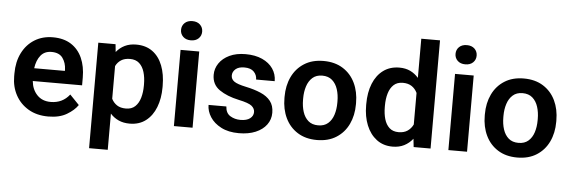

<svg xmlns="http://www.w3.org/2000/svg" viewBox="-56 -937 3941 1326"><g transform="rotate(5 1914.5 -273.5)"><path d="M295.4 9.8Q215.3 9.8 157.5 -24.4Q99.6 -58.6 68.4 -116.5Q37.1 -174.3 37.1 -246.1V-265.6Q37.1 -347.2 67.9 -408.4Q98.6 -469.7 153.6 -503.9Q208.5 -538.1 280.8 -538.1Q356 -538.1 407 -505.4Q458 -472.7 483.9 -414.3Q509.8 -356 509.8 -279.3V-225.1H168Q173.3 -167 208.7 -129.4Q244.1 -91.8 303.2 -91.8Q385.3 -91.8 434.1 -154.8L499 -87.4Q474.1 -50.3 423.3 -20.3Q372.6 9.8 295.4 9.8ZM279.8 -436.5Q231.9 -436.5 204.8 -403.3Q177.7 -370.1 169.9 -314H382.8V-323.7Q381.3 -369.6 357.4 -403.1Q333.5 -436.5 279.8 -436.5Z M1064.5 -269.5V-259.3Q1064.5 -182.6 1040.8 -121.6Q1017.1 -60.5 971.4 -25.4Q925.8 9.8 859.4 9.8Q815.9 9.8 782.7 -5.4Q749.5 -20.5 725.1 -47.9V203.1H595.7V-528.3H715.3L720.7 -474.6Q745.1 -504.9 779.3 -521.5Q813.5 -538.1 858.4 -538.1Q925.3 -538.1 971.2 -504.6Q1017.1 -471.2 1040.8 -410.6Q1064.5 -350.1 1064.5 -269.5ZM935.1 -259.3V-269.5Q935.1 -316.4 923.8 -354Q912.6 -391.6 888.2 -413.6Q863.8 -435.5 824.2 -435.5Q786.6 -435.5 762.5 -419.9Q738.3 -404.3 725.1 -377.4V-150.9Q738.3 -124 762.5 -107.9Q786.6 -91.8 825.2 -91.8Q864.7 -91.8 888.9 -114.7Q913.1 -137.7 924.1 -175.8Q935.1 -213.9 935.1 -259.3Z M1157.2 -666.5Q1157.2 -695.3 1177 -714.4Q1196.8 -733.4 1230.5 -733.4Q1264.2 -733.4 1283.9 -714.4Q1303.7 -695.3 1303.7 -666.5Q1303.7 -638.2 1283.9 -619.1Q1264.2 -600.1 1230.5 -600.1Q1196.8 -600.1 1177 -619.1Q1157.2 -638.2 1157.2 -666.5ZM1295.4 -528.3V0H1166V-528.3Z M1709 -144.5Q1709 -168.9 1687.5 -186.8Q1666 -204.6 1596.7 -219.2Q1514.2 -236.8 1461.4 -273.2Q1408.7 -309.6 1408.7 -377Q1408.7 -420.4 1433.6 -457Q1458.5 -493.7 1505.1 -515.9Q1551.8 -538.1 1616.2 -538.1Q1683.6 -538.1 1731.9 -516.1Q1780.3 -494.1 1806.4 -456.1Q1832.5 -418 1832.5 -369.6H1703.6Q1703.6 -400.9 1682.1 -423.3Q1660.6 -445.8 1615.7 -445.8Q1575.7 -445.8 1554.7 -427.2Q1533.7 -408.7 1533.7 -382.8Q1533.7 -357.4 1555.7 -341.8Q1577.6 -326.2 1637.7 -313.5Q1696.3 -301.3 1740.7 -282.2Q1785.2 -263.2 1810.1 -231.7Q1835 -200.2 1835 -150.4Q1835 -104 1808.1 -67.6Q1781.2 -31.2 1732.2 -10.7Q1683.1 9.8 1616.7 9.8Q1543.9 9.8 1493.7 -16.4Q1443.4 -42.5 1417.5 -83Q1391.6 -123.5 1391.6 -166.5H1515.1Q1517.6 -120.6 1548.8 -101.6Q1580.1 -82.5 1619.1 -82.5Q1663.1 -82.5 1686 -100.1Q1709 -117.7 1709 -144.5Z M1909.7 -258.8V-269Q1909.7 -346.2 1938.7 -407Q1967.8 -467.8 2023.2 -502.9Q2078.6 -538.1 2156.7 -538.1Q2235.8 -538.1 2291.5 -502.9Q2347.2 -467.8 2376.2 -407Q2405.3 -346.2 2405.3 -269V-258.8Q2405.3 -182.1 2376.2 -121.3Q2347.2 -60.5 2291.7 -25.4Q2236.3 9.8 2157.7 9.8Q2079.1 9.8 2023.4 -25.4Q1967.8 -60.5 1938.7 -121.3Q1909.7 -182.1 1909.7 -258.8ZM2038.6 -269V-258.8Q2038.6 -212.9 2050.8 -175Q2063 -137.2 2089.1 -114.5Q2115.2 -91.8 2157.7 -91.8Q2199.7 -91.8 2225.8 -114.5Q2252 -137.2 2264.2 -175Q2276.4 -212.9 2276.4 -258.8V-269Q2276.4 -314 2264.2 -352.1Q2252 -390.1 2225.6 -413.3Q2199.2 -436.5 2156.7 -436.5Q2115.2 -436.5 2089.1 -413.3Q2063 -390.1 2050.8 -352.1Q2038.6 -314 2038.6 -269Z M2476.1 -257.8V-268.1Q2476.1 -348.6 2500.7 -409.4Q2525.4 -470.2 2571.8 -504.2Q2618.2 -538.1 2683.1 -538.1Q2725.6 -538.1 2758.3 -522.5Q2791 -506.8 2815.4 -478.5V-750H2945.3V0H2828.1L2821.8 -57.1Q2796.9 -25.4 2762.2 -7.8Q2727.5 9.8 2682.1 9.8Q2617.7 9.8 2571.5 -25.1Q2525.4 -60.1 2500.7 -120.6Q2476.1 -181.2 2476.1 -257.8ZM2605.5 -268.1V-257.8Q2605.5 -212.4 2616.2 -175Q2627 -137.7 2651.1 -115.5Q2675.3 -93.3 2714.8 -93.3Q2752.4 -93.3 2777.1 -110.1Q2801.8 -127 2815.4 -155.3V-374Q2801.8 -402.8 2777.1 -419.2Q2752.4 -435.5 2715.8 -435.5Q2676.3 -435.5 2652.1 -413.1Q2627.9 -390.6 2616.7 -352.8Q2605.5 -314.9 2605.5 -268.1Z M3060.1 -666.5Q3060.1 -695.3 3079.8 -714.4Q3099.6 -733.4 3133.3 -733.4Q3167 -733.4 3186.8 -714.4Q3206.5 -695.3 3206.5 -666.5Q3206.5 -638.2 3186.8 -619.1Q3167 -600.1 3133.3 -600.1Q3099.6 -600.1 3079.8 -619.1Q3060.1 -638.2 3060.1 -666.5ZM3198.2 -528.3V0H3068.8V-528.3Z M3298.3 -258.8V-269Q3298.3 -346.2 3327.4 -407Q3356.4 -467.8 3411.9 -502.9Q3467.3 -538.1 3545.4 -538.1Q3624.5 -538.1 3680.2 -502.9Q3735.8 -467.8 3764.9 -407Q3793.9 -346.2 3793.9 -269V-258.8Q3793.9 -182.1 3764.9 -121.3Q3735.8 -60.5 3680.4 -25.4Q3625 9.8 3546.4 9.8Q3467.8 9.8 3412.1 -25.4Q3356.4 -60.5 3327.4 -121.3Q3298.3 -182.1 3298.3 -258.8ZM3427.2 -269V-258.8Q3427.2 -212.9 3439.5 -175Q3451.7 -137.2 3477.8 -114.5Q3503.9 -91.8 3546.4 -91.8Q3588.4 -91.8 3614.5 -114.5Q3640.6 -137.2 3652.8 -175Q3665 -212.9 3665 -258.8V-269Q3665 -314 3652.8 -352.1Q3640.6 -390.1 3614.3 -413.3Q3587.9 -436.5 3545.4 -436.5Q3503.9 -436.5 3477.8 -413.3Q3451.7 -390.1 3439.5 -352.1Q3427.2 -314 3427.2 -269Z"/></g></svg>

Font: Vazirmatn UI FD SemiBold
Style: Regular
Weight: 600
Designer: Saber Rastikerdar
Foundry: Saber Rastikerdar
Version: Version 33.003